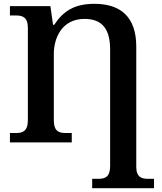

<svg xmlns="http://www.w3.org/2000/svg" viewBox="-20 -746 850 1006"><path d="M463 240H787V191H756C723 191 694 183 694 128V-502C694 -659 610 -726 475 -726C371 -726 312 -689 264 -616H258L244 -714H32V-665H63C97 -665 126 -657 126 -600V-116C126 -57 97 -49 63 -49H32V0H356V-49H325C290 -49 262 -57 262 -116V-463C262 -548 305 -647 423 -647C515 -647 557 -594 557 -487V124C557 183 529 191 494 191H463Z"/></svg>

Font: Noto Serif SemiBold
Style: Regular
Weight: 600
Designer: Monotype Design Team
Foundry: Monotype Imaging Inc.
Version: Version 2.013